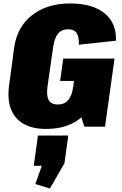

<svg xmlns="http://www.w3.org/2000/svg" viewBox="-20 -732 705 1108"><path d="M244 12Q169 12 117.5 -16.5Q66 -45 43.5 -102Q21 -159 33 -243L62 -459Q74 -539 116.5 -595Q159 -651 227 -681.5Q295 -712 385 -712Q514 -712 583.5 -655.5Q653 -599 649 -497L435 -474Q437 -519 422.5 -541Q408 -563 375 -563Q336 -563 315.5 -538.5Q295 -514 287 -462L254 -232Q247 -181 261 -155Q275 -129 314 -129Q352 -129 374 -155Q396 -181 402 -230L538 -234Q528 -158 491 -102.5Q454 -47 392.5 -17.5Q331 12 244 12ZM399 -206 418 -346 477 -265H327L345 -394H641L586 -1H467ZM374 50 352 210 268 356 184 330 262 109 340 225H175L199 50Z"/></svg>

Font: Pathway Extreme Condensed Black
Style: Italic
Weight: 900
Width: 3
Italic angle: -8°
Version: Version 1.001;gftools[0.9.26]